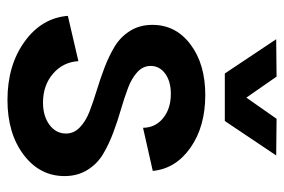

<svg xmlns="http://www.w3.org/2000/svg" viewBox="-142 -599 753 509"><g transform="rotate(90 234.5 -344.5)"><path d="M245.1 12.2Q153.3 12.2 90.6 -33Q27.8 -78.1 22 -147.9L142.1 -175.8Q144.5 -135.3 175.3 -108.6Q206.1 -82 252 -82Q287.6 -82 310.8 -99.1Q334 -116.2 334 -143.1Q334 -163.6 318.1 -179.2Q302.2 -194.8 276.9 -204.8Q251.5 -214.8 220.7 -224.1Q189.9 -233.4 159.2 -245.1Q128.4 -256.8 103 -272.2Q77.6 -287.6 61.8 -313Q45.9 -338.4 45.9 -372.1Q45.9 -434.1 97.9 -473.1Q149.9 -512.2 231.9 -512.2Q315.4 -512.2 371.3 -473.1Q427.2 -434.1 433.1 -373L318.8 -347.2Q318.4 -379.9 293.2 -400.4Q268.1 -420.9 229 -420.9Q195.8 -420.9 175.3 -406Q154.8 -391.1 154.8 -367.2Q154.8 -347.2 170.9 -332.3Q187 -317.4 212.6 -307.6Q238.3 -297.9 269.5 -288.8Q300.8 -279.8 332 -268.1Q363.3 -256.3 388.9 -241Q414.6 -225.6 430.7 -199.5Q446.8 -173.3 446.8 -139.2Q446.8 -73.2 390.1 -30.5Q333.5 12.2 245.1 12.2ZM174.8 -564 84 -700.2 183.1 -701.2 238.8 -621.1 294.9 -701.2 392.1 -700.2 300.8 -564Z"/></g></svg>

Font: Apfel Grotezk Mittel
Style: Regular
Weight: 500
Designer: Luigi Gorlero
Foundry: © 2023, Luigi Gorlero & Collletttivo
Version: Version 2.000;Glyphs 3.2 (3217)